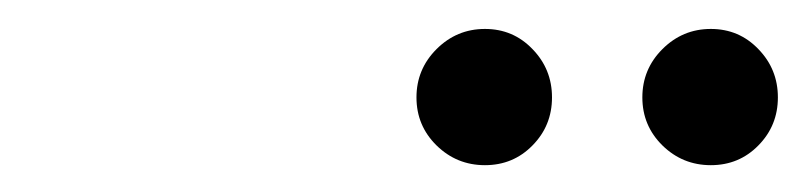

<svg xmlns="http://www.w3.org/2000/svg" viewBox="-20 -962 571 136"><path d="M483.5 -845Q463.5 -845 449.2 -859Q435 -873 435 -893Q435 -913 449.2 -927.2Q463.5 -941.5 483.5 -941.5Q503.5 -941.5 517.2 -927.2Q531 -913 531 -893Q531 -873 517.2 -859Q503.5 -845 483.5 -845ZM323.5 -845Q303.5 -845 289.2 -859Q275 -873 275 -893Q275 -913 289.2 -927.2Q303.5 -941.5 323.5 -941.5Q343.5 -941.5 357.2 -927.2Q371 -913 371 -893Q371 -873 357.2 -859Q343.5 -845 323.5 -845Z"/></svg>

Font: Bodoni Moda 11pt
Style: Italic
Weight: 400
Italic angle: -13°
Version: Version 2.004